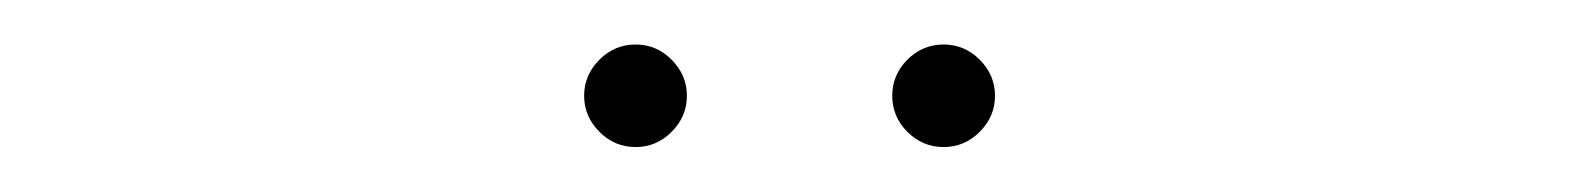

<svg xmlns="http://www.w3.org/2000/svg" viewBox="-20 -710 699 85"><path d="M261.4 -644.9Q252.1 -644.9 245.4 -651.6Q238.6 -658.4 238.6 -667.6Q238.6 -676.8 245.4 -683.6Q252.1 -690.3 261.4 -690.3Q270.6 -690.3 277.3 -683.6Q284.1 -676.8 284.1 -667.6Q284.1 -658.4 277.3 -651.6Q270.6 -644.9 261.4 -644.9ZM397.7 -644.9Q388.5 -644.9 381.7 -651.6Q375 -658.4 375 -667.6Q375 -676.8 381.7 -683.6Q388.5 -690.3 397.7 -690.3Q407 -690.3 413.7 -683.6Q420.5 -676.8 420.5 -667.6Q420.5 -658.4 413.7 -651.6Q407 -644.9 397.7 -644.9Z"/></svg>

Font: Inter Thin BETA
Style: Regular
Weight: 100
Designer: Rasmus Andersson
Foundry: rsms
Version: Version 3.011;git-f93a4a705